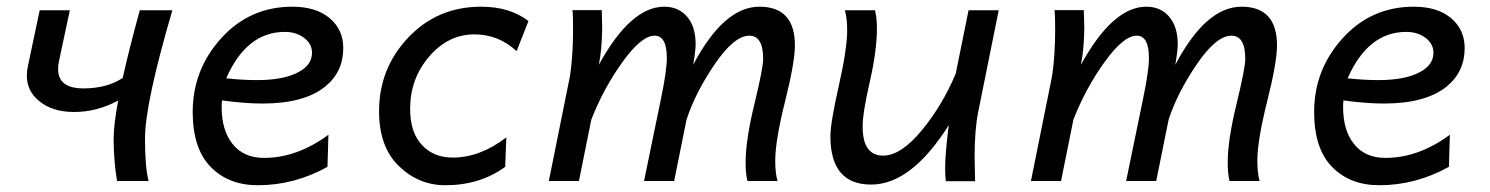

<svg xmlns="http://www.w3.org/2000/svg" viewBox="-20 -543 4469 576"><path d="M348.1 -309.1Q367.2 -395 399.4 -512.2H497.1Q415 -232.4 415 -127.4Q415 -40.5 425.8 0H331.1Q321.3 -58.1 320.8 -126Q320.8 -167.5 334.5 -241.2Q270 -207 202.6 -207Q134.8 -207 94.7 -242.2Q60.5 -271.5 60.5 -316.4Q60.5 -330.6 64 -346.2L99.1 -512.2H189.5L157.2 -360.8Q154.3 -347.2 154.3 -335.9Q154.3 -277.8 230 -277.8Q300.8 -277.8 348.1 -309.1Z M750.5 -302.7Q831.1 -302.7 875.5 -326.7Q916 -348.1 916 -384.8Q916 -411.6 892.3 -429.4Q868.7 -447.3 834.5 -447.3Q719.7 -447.3 658.7 -308.1Q707 -302.7 750.5 -302.7ZM753.4 12.7Q666 12.7 612.1 -42.2Q558.1 -97.2 558.1 -207Q558.1 -334 643.8 -428.5Q729.5 -522.9 856.9 -522.9Q928.2 -522.9 969 -488.5Q1009.8 -454.1 1009.8 -398.9Q1009.8 -327.6 956.1 -283.7Q893.1 -232.4 767.6 -232.4Q714.8 -232.4 646 -241.7Q645 -231.4 645 -221.7Q645 -152.8 676.8 -112.3Q710 -69.3 772 -69.3Q871.1 -69.3 965.3 -138.7L962.4 -42.5Q863.3 12.7 753.4 12.7Z M1315.9 12.7Q1235.8 12.7 1176.5 -44.9Q1117.2 -102.5 1117.2 -209Q1117.2 -337.9 1204.8 -430.4Q1292.5 -522.9 1423.3 -522.9Q1509.3 -522.9 1565.4 -480L1529.8 -389.6Q1475.6 -439.9 1403.3 -439.9Q1324.7 -439.9 1267.6 -373.5Q1210.4 -307.1 1210.4 -216.3Q1210.4 -146 1245.6 -108.2Q1280.8 -70.3 1337.9 -70.3Q1420.4 -70.3 1499 -130.9L1495.6 -42.5Q1419.9 12.7 1315.9 12.7Z M2312.5 0H2222.2Q2216.8 -23.9 2216.8 -54.7Q2216.8 -122.6 2243.2 -230.7Q2269.5 -338.9 2269.5 -366.2Q2269.5 -436 2228 -436Q2182.6 -436 2124.3 -350.6Q2065.9 -265.1 2039.6 -184.1L2002.4 0H1912.1L1963.4 -249Q1980.5 -332 1980.5 -369.1Q1980.5 -436 1943.8 -436Q1904.3 -436 1847.4 -356.9Q1790.5 -277.8 1753.9 -184.1L1716.8 0H1626.5L1688 -305.2Q1693.8 -333 1697.3 -388.2Q1699.2 -422.4 1699.2 -453.1Q1699.2 -498 1697.3 -512.7H1785.2Q1786.1 -488.3 1786.6 -458.5Q1785.6 -391.6 1776.4 -348.6Q1872.1 -522.9 1972.7 -522.9Q2015.6 -522.9 2041.3 -492.9Q2066.9 -462.9 2066.9 -410.2Q2066.9 -391.6 2059.6 -348.6Q2151.4 -522.9 2258.3 -522.9Q2364.7 -522.9 2364.7 -406.7Q2364.7 -356.4 2335.2 -238.8Q2305.7 -121.1 2305.7 -60.5Q2305.7 -23.9 2312.5 0Z M2514.6 -512.2H2605Q2610.8 -488.3 2610.8 -457.5Q2610.8 -391.6 2589.4 -297.9Q2567.9 -204.1 2567.9 -163.6Q2567.9 -76.2 2629.4 -76.2Q2682.6 -76.2 2744.9 -151.4Q2807.1 -226.6 2847.2 -322.3L2885.7 -512.2H2976.1L2914.6 -207Q2903.8 -153.8 2903.8 -70.3L2905.3 0.5H2817.4Q2815.4 -19.5 2815.4 -39.1Q2815.4 -80.1 2826.2 -167.5Q2713.9 10.7 2593.3 10.7Q2471.2 10.7 2471.2 -134.3Q2471.2 -173.8 2496.3 -285.2Q2521.5 -396.5 2521.5 -451.7Q2521.5 -488.3 2514.6 -512.2Z M3758.8 0H3668.5Q3663.1 -23.9 3663.1 -54.7Q3663.1 -122.6 3689.5 -230.7Q3715.8 -338.9 3715.8 -366.2Q3715.8 -436 3674.3 -436Q3628.9 -436 3570.6 -350.6Q3512.2 -265.1 3485.8 -184.1L3448.7 0H3358.4L3409.7 -249Q3426.8 -332 3426.8 -369.1Q3426.8 -436 3390.1 -436Q3350.6 -436 3293.7 -356.9Q3236.8 -277.8 3200.2 -184.1L3163.1 0H3072.8L3134.3 -305.2Q3140.1 -333 3143.6 -388.2Q3145.5 -422.4 3145.5 -453.1Q3145.5 -498 3143.6 -512.7H3231.4Q3232.4 -488.3 3232.9 -458.5Q3231.9 -391.6 3222.7 -348.6Q3318.4 -522.9 3418.9 -522.9Q3461.9 -522.9 3487.5 -492.9Q3513.2 -462.9 3513.2 -410.2Q3513.2 -391.6 3505.9 -348.6Q3597.7 -522.9 3704.6 -522.9Q3811 -522.9 3811 -406.7Q3811 -356.4 3781.5 -238.8Q3752 -121.1 3752 -60.5Q3752 -23.9 3758.8 0Z M4114.7 -302.7Q4195.3 -302.7 4239.7 -326.7Q4280.3 -348.1 4280.3 -384.8Q4280.3 -411.6 4256.6 -429.4Q4232.9 -447.3 4198.7 -447.3Q4084 -447.3 4022.9 -308.1Q4071.3 -302.7 4114.7 -302.7ZM4117.7 12.7Q4030.3 12.7 3976.3 -42.2Q3922.4 -97.2 3922.4 -207Q3922.4 -334 4008.1 -428.5Q4093.8 -522.9 4221.2 -522.9Q4292.5 -522.9 4333.3 -488.5Q4374 -454.1 4374 -398.9Q4374 -327.6 4320.3 -283.7Q4257.3 -232.4 4131.8 -232.4Q4079.1 -232.4 4010.3 -241.7Q4009.3 -231.4 4009.3 -221.7Q4009.3 -152.8 4041 -112.3Q4074.2 -69.3 4136.2 -69.3Q4235.4 -69.3 4329.6 -138.7L4326.7 -42.5Q4227.5 12.7 4117.7 12.7Z"/></svg>

Font: Cadman
Style: Italic
Weight: 400
Italic angle: -12°
Designer: Paul James MIller
Foundry: High-Logic / Made with FontCreator
Version: Version 2.114;March 28, 2021;FontCreator 13.0.0.2683 64-bit